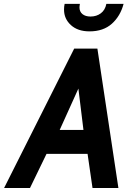

<svg xmlns="http://www.w3.org/2000/svg" viewBox="-64 -944 666 964"><path d="M-43.5 0 308.5 -700H425L530.5 0H400.5L374.5 -179.5L356 -283.5L322 -561L355 -555.5L232.5 -284.5L173 -178.5L86.5 0ZM128 -171.5 194 -291.5H386L407 -171.5ZM385.5 -786.5Q326.5 -786.5 292 -818Q257.5 -849.5 257.5 -895.5Q257.5 -902.5 258.2 -910.5Q259 -918.5 260.5 -924.5H337Q336.5 -919.5 335.8 -915.5Q335 -911.5 335 -907.5Q335 -885.5 350 -873.2Q365 -861 390.5 -861Q420.5 -861 442.2 -877.2Q464 -893.5 470 -924.5H556.5Q540.5 -863.5 497.8 -825Q455 -786.5 385.5 -786.5Z"/></svg>

Font: Cabin
Style: Bold Italic
Weight: 700
Width: 4
Italic angle: -10°
Designer: Pablo Impallari
Foundry: Pablo Impallari. http://www.impallari.com Igino Marini. http://www.ikern.com
Version: Version 3.001